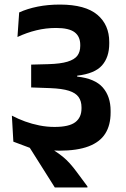

<svg xmlns="http://www.w3.org/2000/svg" viewBox="-20 -664 553 841"><path d="M32 -157.5 38.5 -43.5 122.5 -19Q147.5 -12 178.8 -8Q210 -4 239 -4Q318.5 -4 368.2 -23Q418 -42 441.2 -79Q464.5 -116 464.5 -170.5V-178.5Q464.5 -241.5 430.2 -280.8Q396 -320 318 -328.5V-332.5Q395 -341.5 426.8 -377.5Q458.5 -413.5 458.5 -473V-480Q458.5 -555.5 406.2 -599.5Q354 -643.5 243.5 -644Q190 -644 145 -635Q100 -626 64 -609.5L56.5 -502Q97 -521 139 -531.2Q181 -541.5 225.5 -541.5Q282 -541.5 306.8 -522.8Q331.5 -504 331.5 -467.5V-463Q331.5 -437 318.8 -420Q306 -403 275.5 -393.8Q245 -384.5 192 -383L116.5 -381V-281L200 -278Q252 -276 281.8 -266.5Q311.5 -257 324.2 -239Q337 -221 337 -194V-189Q337 -149.5 309.8 -128.8Q282.5 -108 219 -108Q185.5 -108 152.8 -114.5Q120 -121 89.8 -132Q59.5 -143 32 -157.5ZM363 157V152.5L317 90.5Q300.5 68 285.8 51.8Q271 35.5 254.8 22.2Q238.5 9 217.5 -4.5L217 -34L52 -48L38.5 -43.5L110.5 -16.5L220 157Z"/></svg>

Font: Anek Devanagari Medium SemiBold
Style: Regular
Weight: 600
Version: Version 1.003